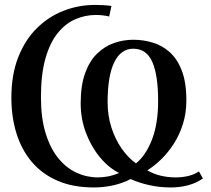

<svg xmlns="http://www.w3.org/2000/svg" viewBox="-20 -772 880 802"><path d="M811 -56 827.5 -26.5Q799.5 -7 765.2 2Q731 11 693.5 11Q645.5 11 602.8 1.2Q560 -8.5 525.5 -24Q492 -6.5 452.8 2.2Q413.5 11 372.5 11Q285 11 220 -17.2Q155 -45.5 112.2 -96.5Q69.5 -147.5 48.5 -215.8Q27.5 -284 27.5 -364Q27.5 -459.5 55.8 -532Q84 -604.5 133.2 -653.5Q182.5 -702.5 245.5 -727Q308.5 -751.5 377.5 -751.5Q391 -751.5 411.2 -750.5Q431.5 -749.5 445.5 -747L436 -703Q423 -706.5 408 -708Q393 -709.5 380.5 -709.5Q335.5 -709.5 294.2 -691.5Q253 -673.5 220.8 -633.5Q188.5 -593.5 169.8 -527.8Q151 -462 151 -366Q151 -279 170.5 -215.8Q190 -152.5 223.2 -111.5Q256.5 -70.5 299.2 -50.8Q342 -31 388 -31Q408 -31 429.5 -34.8Q451 -38.5 477.5 -49.5Q434 -71 397.5 -115Q361 -159 339 -217.2Q317 -275.5 317 -340Q317 -415 335.5 -466.2Q354 -517.5 385.8 -548.2Q417.5 -579 456.8 -592.5Q496 -606 537 -606Q578 -606 617.5 -594.2Q657 -582.5 688.8 -554.2Q720.5 -526 739.5 -476.8Q758.5 -427.5 758.5 -352.5Q758.5 -300 744.2 -254.5Q730 -209 706.2 -172Q682.5 -135 653.8 -107Q625 -79 595.5 -60.5Q620.5 -45.5 651 -38.2Q681.5 -31 713 -31Q741.5 -31 766.8 -37Q792 -43 811 -56ZM548 -89.5Q589 -122.5 614.8 -188.8Q640.5 -255 640.5 -350.5Q640.5 -458 616.2 -513.2Q592 -568.5 536.5 -568.5Q485 -568.5 457.2 -511.8Q429.5 -455 429.5 -345Q429.5 -289.5 445.2 -240Q461 -190.5 488 -151.8Q515 -113 548 -89.5Z"/></svg>

Font: Merriweather 72pt Medium
Style: Regular
Weight: 500
Version: Version 2.100